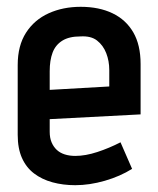

<svg xmlns="http://www.w3.org/2000/svg" viewBox="-20 -531 465 564"><path d="M126 -144V-181L393 -195V-343Q393 -399 371.5 -436Q350 -473 310.5 -492Q271 -511 217 -511Q165 -511 123 -492Q81 -473 56.5 -435Q32 -397 32 -340V-135Q32 -95 44.5 -67Q57 -39 80 -21.5Q103 -4 134 4.5Q165 13 201 13Q243 13 288 0Q333 -13 368 -35L334 -113Q301 -96 266 -84.5Q231 -73 201 -73Q184 -73 170 -77.5Q156 -82 146.5 -91Q137 -100 131.5 -113Q126 -126 126 -144ZM301 -325V-277L126 -267V-322Q126 -354 134.5 -376.5Q143 -399 163 -411.5Q183 -424 216 -424Q247 -426 265 -412Q283 -398 292 -375Q301 -352 301 -325Z"/></svg>

Font: Advent Pro SemiBold
Style: Regular
Weight: 600
Designer: VivaRado, Andreas Kalpakidis
Foundry: VivaRado, Andreas Kalpakidis
Version: Version 3.000